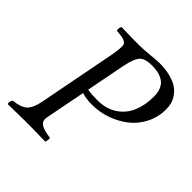

<svg xmlns="http://www.w3.org/2000/svg" viewBox="-177 -787 923 923"><g transform="rotate(45 284.5 -326.0)"><path d="M275.9 -522 236.8 -320.8Q258.3 -315.9 304.2 -315.9Q363.3 -315.9 404.5 -343.5Q445.8 -371.1 464.8 -416.3Q483.9 -461.4 483.9 -520Q483.9 -549.3 474.9 -569.8Q465.8 -590.3 449.5 -600.8Q433.1 -611.3 414.8 -615.7Q396.5 -620.1 373 -620.1Q325.7 -620.1 306.9 -601.1Q288.1 -582 275.9 -522ZM251 -645H261.2Q282.7 -645 329.6 -649.4Q376.5 -653.8 387.2 -653.8Q429.7 -653.8 462.6 -645.3Q495.6 -636.7 515.1 -623.3Q534.7 -609.9 547.4 -591.3Q560.1 -572.8 564.5 -555.2Q568.8 -537.6 568.8 -518.1Q568.8 -466.3 546.1 -421.1Q523.4 -376 485.8 -346.2Q448.2 -316.4 400.4 -299.3Q352.5 -282.2 301.8 -282.2Q259.8 -282.2 231 -292L190.9 -86.9Q186 -59.6 203.4 -46.6Q220.7 -33.7 270 -26.9Q272.5 -22 271.7 -15.4Q271 -8.8 269.5 -3.9Q268.1 1 267.1 2Q181.2 0 129.9 0Q99.1 0 13.2 2Q5.9 -8.3 17.1 -26.9Q67.9 -31.7 89.6 -52Q111.3 -72.3 121.1 -122.1L198.2 -521Q205.1 -555.7 205.1 -585Q205.1 -601.1 188.2 -608.9Q171.4 -616.7 133.8 -618.2Q130.9 -626.5 132.8 -635.5Q134.8 -644.5 137.2 -647Q203.6 -645 251 -645Z"/></g></svg>

Font: Common Serif
Style: Italic
Weight: 400
Italic angle: -12°
Designer: Philipp H. Poll, Khaled Hosny
Foundry: Stefan Peev, Context Ltd.
Version: Version 1.026